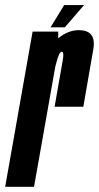

<svg xmlns="http://www.w3.org/2000/svg" viewBox="-62 -722 383 742"><path d="M149 -309.5Q174 -451 180 -486.5Q186 -518.5 178.5 -521.5Q178 -522 177 -522Q168.5 -522 160.5 -496.5Q155.5 -480.5 152 -466L69.5 0H-42L64 -600H163V-574Q201 -605.5 242.5 -605.5Q274.5 -605.5 289 -589.5Q305.5 -571 298.5 -531Q286 -456.5 260 -309.5ZM133.5 -616.5 186 -702.5H263L188.5 -616.5Z"/></svg>

Font: Anybody UltraCondensed SemiBold
Style: Italic
Weight: 600
Width: 1
Italic angle: -10°
Designer: Tyler Finck
Foundry: Etcetera Type Company
Version: Version 1.010; ttfautohint (v1.8.3) -l 8 -r 50 -G 200 -x 14 